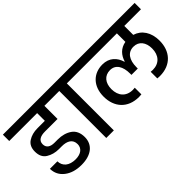

<svg xmlns="http://www.w3.org/2000/svg" viewBox="-52 -1304 1883 1883"><g transform="rotate(-45 889.5 -362.0)"><path d="M-24 -652H363V-545H261C210 -545 167 -533 132 -510C97 -487 80 -450 80 -401C80 -347 98 -309 135 -286C172 -263 215 -251 265 -251H304C377 -251 429 -223 429 -156C429 -101 386 -64 310 -64C222 -64 170 -109 169 -177H65C66 -118 90 -72 135 -37C180 -2 239 16 313 16C450 16 528 -51 528 -155C528 -214 508 -258 469 -285C430 -312 381 -326 323 -326H278C223 -326 185 -347 185 -398C185 -451 230 -470 290 -470H464V-652H595V-740H-24Z M670 -652V0H775V-652H897V-740H548V-652Z M849 -652H1469V-534C1393 -521 1348 -469 1328 -402H1325C1302 -479 1247 -537 1152 -537C1028 -537 938 -451 938 -305C938 -161 1025 -57 1182 -57C1187 -57 1199 -58 1216 -59V-151L1188 -149C1097 -149 1044 -210 1044 -303C1044 -388 1089 -445 1166 -445C1243 -445 1282 -380 1282 -281V-263H1370V-281C1370 -381 1411 -445 1491 -445C1566 -445 1609 -387 1609 -303C1609 -210 1556 -149 1465 -149L1437 -151V-59C1454 -58 1466 -57 1471 -57C1628 -57 1715 -161 1715 -305C1715 -421 1660 -501 1572 -528V-652H1803V-740H849Z"/></g></svg>

Font: Poppins Medium
Style: Regular
Weight: 500
Designer: Ninad Kale (Devanagari), Jonny Pinhorn (Latin)
Foundry: Indian Type Foundry
Version: 4.004